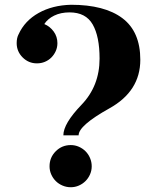

<svg xmlns="http://www.w3.org/2000/svg" viewBox="-20 -728 679 806"><path d="M50 -547Q50 -569 58 -584Q84 -641 142 -673.5Q200 -706 278 -708Q419 -708 494 -651.5Q569 -595 569 -477Q569 -345 439 -273Q310 -201 310 -160H246Q246 -209 322 -288Q398 -367 398 -482Q398 -575 369 -625.5Q340 -676 272 -676Q235 -676 207.5 -662.5Q180 -649 166 -627Q190 -617 205.5 -595.5Q221 -574 221 -547Q221 -529 214 -513.5Q207 -498 195.5 -486.5Q184 -475 168.5 -468.5Q153 -462 135 -462Q100 -462 75 -487Q50 -512 50 -547ZM188 -30Q188 -67 214 -93Q240 -119 277 -119Q295 -119 311 -112Q327 -105 339 -93Q351 -81 358 -64.5Q365 -48 365 -30Q365 -12 358 4Q351 20 339 32Q327 44 311 51Q295 58 277 58Q259 58 242.5 51Q226 44 214 32Q202 20 195 4Q188 -12 188 -30Z"/></svg>

Font: Cafe24 ClassicType
Style: Regular
Weight: 400
Designer: Cafe24 thkim, hmlim, mnelim & 4IR
Foundry: Cafe24
Version: Version 1.000